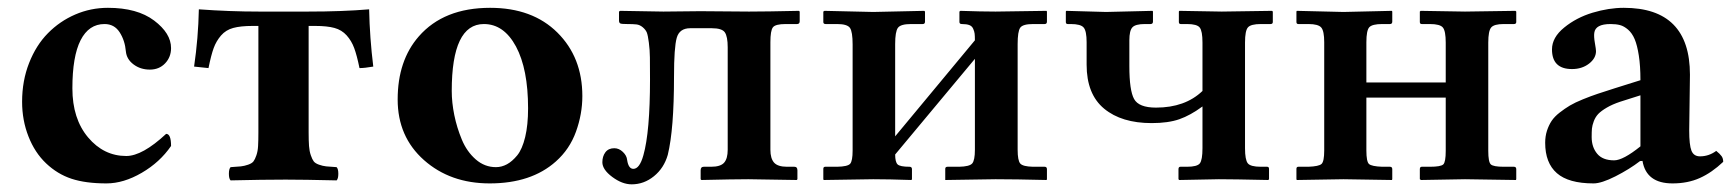

<svg xmlns="http://www.w3.org/2000/svg" viewBox="-20 -464 4474 496"><path d="M421.9 -86.9Q393.1 -44.9 346.2 -17.6Q299.3 9.8 254.9 9.8Q201.2 9.8 164.8 -2.2Q128.4 -14.2 99.1 -42Q69.8 -69.8 53.5 -111.6Q37.1 -153.3 37.1 -201.2Q37.1 -255.4 55.2 -301.3Q73.2 -347.2 103.8 -378.2Q134.3 -409.2 174.3 -426.5Q214.4 -443.8 258.8 -443.8Q334.5 -443.8 378.2 -410.9Q421.9 -377.9 421.9 -339.8Q421.9 -316.4 406.5 -300.3Q391.1 -284.2 367.2 -284.2Q342.8 -284.2 325 -297.6Q307.1 -311 305.2 -331.1Q302.7 -359.4 289.1 -380.6Q275.4 -401.9 250 -401.9Q209.5 -401.9 188.2 -360.1Q167 -318.4 167 -235.8Q167 -157.2 207.5 -109.1Q248 -61 306.2 -61Q347.7 -61 409.2 -118.2Q421.9 -118.2 421.9 -86.9Z M647.5 -122.1V-397H632.3Q601.6 -397 582.5 -391.8Q563.5 -386.7 551 -372.3Q538.6 -357.9 532 -339.8Q525.4 -321.8 518.6 -288.1L481.4 -292Q492.2 -365.7 493.7 -439.9Q573.7 -434.1 649.4 -434.1H775.4Q864.7 -434.1 933.6 -439.9Q935.1 -366.7 944.3 -292Q921.9 -288.1 908.7 -288.1Q901.9 -321.3 895 -339.8Q888.2 -358.4 875.5 -372.6Q862.8 -386.7 844 -391.8Q825.2 -397 794.4 -397H777.3V-122.1Q777.3 -100.6 778.3 -86.9Q779.3 -73.2 783 -62.7Q786.6 -52.2 790.5 -47.1Q794.4 -42 804 -38.6Q813.5 -35.2 822.8 -34.2Q832 -33.2 849.6 -32.2Q854 -27.8 854 -15.1Q854 -2.4 849.6 2Q763.7 0 717.8 0Q659.7 0 575.7 2Q571.3 -2.4 571.3 -15.1Q571.3 -27.8 575.7 -32.2Q593.3 -33.2 602.3 -34.2Q611.3 -35.2 621.1 -38.6Q630.9 -42 634.8 -47.1Q638.7 -52.2 642.3 -62.7Q646 -73.2 646.7 -86.9Q647.5 -100.6 647.5 -122.1Z M1230 -401.9Q1147 -401.9 1147 -229Q1147 -199.2 1153.6 -166.7Q1160.2 -134.3 1173.1 -103.3Q1186 -72.3 1209 -52.2Q1231.9 -32.2 1261.2 -32.2Q1275.9 -32.2 1289.6 -39.6Q1303.2 -46.9 1316.2 -62.7Q1329.1 -78.6 1336.7 -109.9Q1344.2 -141.1 1344.2 -184.1Q1344.2 -285.6 1313 -343.8Q1281.7 -401.9 1230 -401.9ZM1007.3 -207Q1007.3 -307.6 1062 -370.1Q1126.5 -443.8 1246.1 -443.8Q1355.5 -443.8 1419.9 -379.9Q1484.4 -315.9 1484.4 -215.8Q1484.4 -169.4 1468 -124Q1451.7 -78.6 1416 -46.9Q1352.5 9.8 1245.1 9.8Q1143.1 9.8 1075.2 -50.5Q1007.3 -110.8 1007.3 -207Z M1616.2 -27.8Q1603.5 -27.8 1600.1 -50.8Q1599.1 -62 1589.1 -71.5Q1579.1 -81.1 1566.9 -81.1Q1551.8 -81.1 1543.9 -70.6Q1536.1 -60.1 1536.1 -44.9Q1536.1 -25.9 1561.8 -6.8Q1587.4 12.2 1611.8 12.2Q1643.6 12.2 1669.4 -8.8Q1695.3 -29.8 1705.1 -64Q1721.2 -129.9 1721.2 -266.1Q1721.2 -341.8 1728.3 -366.5Q1735.4 -391.1 1763.2 -391.1H1818.8Q1845.2 -391.1 1852.5 -380.4Q1859.9 -369.6 1859.9 -341.8V-77.1Q1859.9 -54.2 1850.6 -43.7Q1841.3 -33.2 1816.9 -33.2H1797.9Q1790 -33.2 1790 -23.9V-1L1792 1Q1877 -1 1913.1 -1L2038.1 1L2040 -1V-23.9Q2040 -33.2 2032.2 -33.2H2013.2Q1989.3 -33.2 1979.7 -43.9Q1970.2 -54.7 1970.2 -77.1V-355Q1970.2 -384.8 1976.6 -393.3Q1982.9 -401.9 2009.8 -401.9H2039.1Q2045.9 -401.9 2045.9 -409.2V-434.1L2043.9 -436Q1959 -434.1 1915 -434.1L1789.1 -435.1Q1727.1 -434.1 1693.8 -434.1L1582 -436L1579.1 -434.1V-411.1Q1579.1 -404.8 1582.8 -403.3Q1586.4 -401.9 1600.1 -401.9Q1615.7 -401.9 1624.3 -400.9Q1632.8 -399.9 1640.4 -393.6Q1647.9 -387.2 1650.9 -380.1Q1653.8 -373 1656.2 -354Q1658.7 -335 1658.9 -315.4Q1659.2 -295.9 1659.2 -258.8Q1659.2 -123.5 1642.1 -63Q1632.3 -27.8 1616.2 -27.8Z M2235.8 -433.1 2367.7 -436 2369.6 -434.1V-408.2Q2369.6 -401.9 2363.8 -401.9H2333.5Q2306.6 -401.9 2299.6 -392.1Q2292.5 -382.3 2292.5 -350.1V-111.8L2498.5 -359.9Q2498.5 -371.1 2497.8 -377Q2497.1 -382.8 2494.1 -389.6Q2491.2 -396.5 2484.1 -399.2Q2477.1 -401.9 2464.8 -401.9Q2458.5 -401.9 2458.5 -407.2V-434.1L2460.9 -436Q2515.6 -434.1 2551.8 -434.1L2683.6 -436L2684.6 -434.1V-408.2Q2684.6 -401.9 2678.7 -401.9H2648.9Q2622.1 -401.9 2615.5 -392.3Q2608.9 -382.8 2608.9 -350.1V-77.1Q2608.9 -49.3 2615.7 -41.5Q2622.6 -33.7 2648.9 -33.2H2678.7Q2684.6 -33.2 2684.6 -26.9V-1L2683.6 1Q2602.5 -1 2551.8 -1L2421.9 1V-1V-27.8Q2421.9 -33.2 2427.7 -33.2H2457.5Q2484.4 -33.7 2491.5 -41.7Q2498.5 -49.8 2498.5 -77.1V-312L2292.5 -64.9Q2292.5 -45.4 2298.8 -39.3Q2305.2 -33.2 2329.6 -33.2Q2335.9 -33.2 2335.9 -26.9V-1L2334.5 1Q2274.9 -1 2235.8 -1L2107.9 1L2106.9 -1V-27.8Q2106.9 -33.2 2111.8 -33.2H2142.6Q2169.9 -33.7 2176.3 -41Q2182.6 -48.3 2182.6 -75.2V-349.1Q2182.6 -381.8 2175.8 -391.8Q2168.9 -401.9 2142.6 -401.9H2112.8Q2106.9 -401.9 2106.9 -407.2V-434.1L2109.9 -436Z M3086.4 -354Q3086.4 -383.8 3079.3 -392.8Q3072.3 -401.9 3046.4 -401.9H3030.3Q3025.4 -401.9 3025.4 -407.2V-434.1L3026.4 -436L3136.2 -434.1L3266.1 -436L3268.1 -434.1V-407.2Q3268.1 -401.9 3262.2 -401.9H3237.3Q3211.4 -401.9 3203.9 -393.3Q3196.3 -384.8 3196.3 -354V-81.1Q3196.3 -51.3 3203.4 -42.2Q3210.4 -33.2 3237.3 -33.2H3253.4Q3258.3 -33.2 3258.3 -27.8V-1L3256.3 1Q3165.5 -1 3128.4 -1L3026.4 1L3024.4 -1V-26.9Q3024.4 -33.2 3029.3 -33.2H3046.4Q3072.8 -33.2 3079.6 -42Q3086.4 -50.8 3086.4 -81.1V-189Q3055.2 -166 3026.6 -156Q2998 -146 2955.1 -146Q2877.4 -146 2832.3 -183.3Q2787.1 -220.7 2787.1 -296.9V-355Q2787.1 -383.8 2779.5 -392.8Q2772 -401.9 2746.1 -401.9H2738.3Q2733.4 -401.9 2733.4 -407.2V-434.1L2734.4 -436L2837.4 -433.1L2957.5 -436L2958.5 -434.1V-408.2Q2958.5 -401.9 2952.1 -401.9H2937.5Q2913.1 -401.9 2905.3 -393.3Q2897.5 -384.8 2897.5 -359.9V-293Q2897.5 -230.5 2909.7 -208.3Q2921.9 -186 2966.3 -186Q3041.5 -186 3086.4 -229Z M3400.9 -355Q3400.9 -383.8 3393.3 -392.8Q3385.7 -401.9 3359.9 -401.9H3334Q3329.1 -401.9 3329.1 -407.2V-434.1L3330.1 -436L3450.7 -433.1L3575.7 -436L3576.7 -434.1V-408.2Q3576.7 -401.9 3570.8 -401.9H3550.8Q3524.9 -401.9 3517.3 -393.6Q3509.8 -385.3 3509.8 -355V-251H3714.8V-354Q3714.8 -383.8 3707.5 -392.8Q3700.2 -401.9 3673.8 -401.9H3652.8Q3647.9 -401.9 3647.9 -407.2V-434.1L3649.9 -436L3764.6 -434.1L3895 -436L3897 -434.1V-407.2Q3897 -401.9 3891.1 -401.9H3864.7Q3839.8 -401.9 3832.3 -393.1Q3824.7 -384.3 3824.7 -354V-74.2Q3824.7 -45.4 3831.3 -39.3Q3837.9 -33.2 3864.7 -33.2H3891.1Q3897 -33.2 3897 -26.9V-1L3896 1L3764.6 -1L3650.9 1L3647.9 -1V-26.9Q3647.9 -33.2 3652.8 -33.2H3673.8Q3702.1 -33.2 3708.5 -39.3Q3714.8 -45.4 3714.8 -74.2V-211.9H3509.8V-75.2Q3509.8 -46.4 3516.6 -40.3Q3523.4 -34.2 3550.8 -33.2H3570.8Q3576.7 -33.2 3576.7 -26.9V-1L3575.7 1L3450.7 -1L3330.1 1L3329.1 -1V-27.8Q3329.1 -33.2 3334 -33.2H3359.9Q3387.2 -34.2 3394 -40.5Q3400.9 -46.9 3400.9 -75.2Z M4223.1 -48.3 4216.8 -47.9Q4189.5 -26.9 4153.3 -8.5Q4117.2 9.8 4096.7 9.8Q4032.2 9.8 4002 -16.6Q3971.7 -43 3971.7 -95.2Q3971.7 -111.8 3976.3 -126.2Q3981 -140.6 3988.5 -151.9Q3996.1 -163.1 4009.3 -173.3Q4022.5 -183.6 4035.6 -191.4Q4048.8 -199.2 4069.3 -207.5Q4089.8 -215.8 4107.4 -221.7L4150.9 -235.8L4217.8 -256.8Q4217.8 -293.9 4213.6 -320.6Q4209.5 -347.2 4202.9 -362.8Q4196.3 -378.4 4185.8 -387.5Q4175.3 -396.5 4165 -399.2Q4154.8 -401.9 4140.6 -401.9Q4101.6 -401.9 4098.6 -379.4Q4097.2 -369.6 4100.1 -353Q4103 -336.4 4103 -332Q4103 -313.5 4085 -299.6Q4066.9 -285.6 4041 -285.6Q3989.3 -285.6 3989.3 -336.4Q3989.3 -367.2 4020.8 -392.8Q4052.2 -418.5 4094.2 -431.2Q4136.2 -443.8 4174.8 -443.8Q4345.7 -443.8 4345.7 -271L4343.8 -127Q4343.8 -89.4 4349.6 -74.7Q4355.5 -60.1 4371.6 -60.1Q4394.5 -60.1 4413.6 -74.2Q4423.3 -66.4 4427.5 -60.5Q4431.6 -54.7 4431.6 -45.9Q4402.3 -18.1 4371.3 -4.2Q4340.3 9.8 4300.8 9.8Q4232.9 9.8 4223.1 -48.3ZM4217.8 -217.8 4165.5 -201.2Q4145 -194.3 4130.9 -186Q4116.7 -177.7 4109.1 -169.9Q4101.6 -162.1 4097.4 -151.1Q4093.3 -140.1 4092.5 -131.8Q4091.8 -123.5 4091.8 -109.9Q4091.8 -84 4106 -66.9Q4120.1 -49.8 4149.9 -49.8Q4172.9 -49.8 4217.8 -85.9Z"/></svg>

Font: Linux Libertine G
Style: Bold
Weight: 700
Designer: Philipp H. Poll
Foundry: Philipp H. Poll
Version: Version 5.0.3